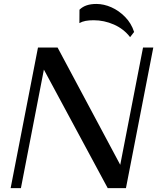

<svg xmlns="http://www.w3.org/2000/svg" viewBox="-20 -977 816 997"><path d="M35.2 0 177.2 -730H279.1L629.5 -74.1L590 -47.2L722.7 -730H776L634 0H539.4L194.5 -640.4L214.1 -647.6L88.6 0ZM655.6 -784.1Q622.4 -827.2 571.4 -849.6Q520.4 -871.9 466.1 -871.9Q442.4 -871.9 424.3 -868.5Q406.1 -865 392.3 -857L392.7 -926.6Q409.1 -942.4 430.5 -949.4Q451.9 -956.5 480.5 -956.5Q519 -956.5 558.3 -939.2Q597.5 -921.8 629.6 -889.1Q661.8 -856.4 676.4 -811.1Z"/></svg>

Font: Savate ExtraLight
Style: Italic
Weight: 200
Italic angle: -11°
Designer: Max Esnée
Foundry: Plomb Type
Version: Version 2.000